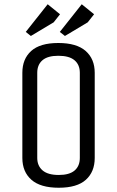

<svg xmlns="http://www.w3.org/2000/svg" viewBox="-20 -867 550 902"><path d="M425 -125Q425 -60 383.5 -22.5Q342 15 256 15Q170 15 127.5 -22.5Q85 -60 85 -125V-525Q85 -590 126.5 -627.5Q168 -665 254 -665Q340 -665 382.5 -627.5Q425 -590 425 -525ZM355 -525Q355 -563 330 -584Q305 -605 254 -605Q204 -605 179.5 -584Q155 -563 155 -525V-125Q155 -88 180 -66.5Q205 -45 256 -45Q306 -45 330.5 -66Q355 -87 355 -125ZM232 -762 125 -698 101 -717 204 -847 262 -800ZM392 -762 285 -698 261 -717 364 -847 422 -800Z"/></svg>

Font: Unica One
Style: Regular
Weight: 400
Designer: Eduardo Rodriguez Tunni
Foundry: Eduardo Rodriguez Tunni
Version: Version 2.000; ttfautohint (v1.8.4.7-5d5b);gftools[0.9.23]